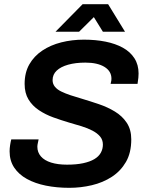

<svg xmlns="http://www.w3.org/2000/svg" viewBox="-20 -888 707 920"><path d="M312 12Q252 12 200 1.5Q148 -9 109 -30.5Q70 -52 48 -85Q26 -118 26 -163Q26 -177 28.5 -193Q31 -209 34 -220H165Q164 -214 161.5 -203.5Q159 -193 159 -185Q159 -158 176 -138.5Q193 -119 225 -109Q257 -99 301 -99Q346 -99 378.5 -106Q411 -113 432 -125.5Q453 -138 463 -156Q473 -174 473 -195Q473 -218 459.5 -234Q446 -250 423 -262Q400 -274 371 -283Q342 -292 310 -301Q273 -312 235.5 -325.5Q198 -339 166.5 -360Q135 -381 116.5 -411.5Q98 -442 98 -486Q98 -540 120.5 -579.5Q143 -619 182.5 -645.5Q222 -672 273.5 -685Q325 -698 382 -698Q438 -698 485.5 -688.5Q533 -679 568.5 -659.5Q604 -640 624 -609Q644 -578 644 -536Q644 -527 643 -515.5Q642 -504 639 -486H510Q513 -497 513.5 -502.5Q514 -508 514 -511Q514 -547 480.5 -567.5Q447 -588 389 -588Q342 -588 306.5 -578Q271 -568 251.5 -549.5Q232 -531 232 -504Q232 -486 243 -472.5Q254 -459 273.5 -449.5Q293 -440 318.5 -431.5Q344 -423 372 -415Q412 -403 453.5 -389Q495 -375 530.5 -353.5Q566 -332 587.5 -299.5Q609 -267 609 -220Q609 -156 583.5 -112Q558 -68 515.5 -40.5Q473 -13 420 -0.5Q367 12 312 12ZM246 -736 376 -868H498L579 -736H473L408 -841L464 -840L359 -736Z"/></svg>

Font: Archivo SemiBold SemiBold
Style: Italic
Weight: 600
Italic angle: -10°
Version: Version 2.001